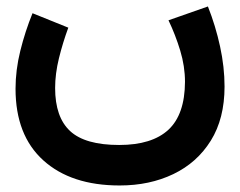

<svg xmlns="http://www.w3.org/2000/svg" viewBox="-20 -357 747 597"><path d="M503.9 -293.9 626.5 -336.9Q650.4 -276.4 664.3 -212.4Q678.2 -148.4 678.2 -87.9Q678.2 11.7 635.5 80.3Q592.8 148.9 519 184.3Q445.3 219.7 352.1 219.7Q201.2 219.7 114.7 141.6Q28.3 63.5 28.3 -81.1Q28.3 -139.2 43.2 -199.2Q58.1 -259.3 81.1 -315.9L192.4 -271Q175.3 -224.6 163.3 -176Q151.4 -127.4 151.4 -83.5Q151.4 7.3 198 50.5Q244.6 93.8 350.6 93.8Q452.6 93.8 503.7 46.4Q554.7 -1 555.2 -102.5Q555.2 -150.9 540.3 -200Q525.4 -249 503.9 -293.9Z"/></svg>

Font: Vazir WOL
Style: Bold-WOL
Weight: 700
Designer: Saber Rastikerdar
Foundry: Saber Rastikerdar
Version: Version 30.0.0